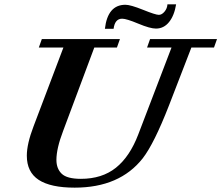

<svg xmlns="http://www.w3.org/2000/svg" viewBox="-20 -841 1008 874"><path d="M689.9 -710.9Q663.1 -710.9 609.4 -733.4Q555.7 -755.9 536.1 -755.9Q502.9 -755.9 497.1 -710H457.5Q470.2 -819.3 550.8 -819.3Q574.2 -819.3 631.1 -796.4Q688 -773.4 703.1 -773.4Q716.8 -773.4 729 -788.1Q741.2 -802.7 742.2 -821.3H781.7Q773.4 -770 749.5 -740.5Q725.6 -710.9 689.9 -710.9ZM319.8 13.2Q210.4 13.2 156.2 -22.2Q102.1 -57.6 102.1 -132.3Q102.1 -186 132.8 -266.1L268.6 -624.5H156.7L170.4 -663.1H525.9L512.2 -624.5H409.2L267.6 -245.6Q236.8 -165 236.8 -113.3Q236.8 -73.2 261 -50Q285.2 -26.9 348.1 -26.9Q444.3 -26.9 507.6 -77.4Q570.8 -127.9 609.4 -229L760.7 -624.5H649.4L663.1 -663.1H967.8L954.1 -624.5H851.1L749 -360.4Q681.6 -187.5 629.9 -120.6Q524.9 13.2 319.8 13.2Z"/></svg>

Font: Elstob 8pt
Style: Bold Italic
Weight: 700
Italic angle: -20°
Designer: Peter S. Baker
Version: Version 1.015